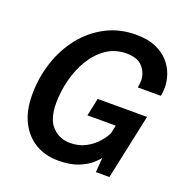

<svg xmlns="http://www.w3.org/2000/svg" viewBox="-134 -871 971 1005"><g transform="rotate(20 351.0 -368.5)"><path d="M296 11Q223.5 11 168.2 -22Q113 -55 82 -117.2Q51 -179.5 51 -266.5Q51 -363 79.8 -449.8Q108.5 -536.5 162 -603.5Q215.5 -670.5 290.2 -709.2Q365 -748 456.5 -748Q520.5 -748 565.2 -729Q610 -710 637.8 -678.8Q665.5 -647.5 678.2 -610.8Q691 -574 691 -539Q691 -528 689.5 -513.5Q688 -499 686 -491.5H557.5Q559 -498 560.5 -509.2Q562 -520.5 562 -529Q562 -572 533.5 -605.2Q505 -638.5 442.5 -638.5Q380 -638.5 331.8 -605.8Q283.5 -573 250.5 -518.8Q217.5 -464.5 200.8 -399Q184 -333.5 184 -268.5Q184 -179.5 224 -138.2Q264 -97 323 -97Q372.5 -97 410.2 -117.5Q448 -138 472.8 -166.8Q497.5 -195.5 508.5 -220L517.5 -264H360L381 -363H656L578.5 0H503L509.5 -82Q502 -70 477.2 -47.8Q452.5 -25.5 408 -7.2Q363.5 11 296 11Z"/></g></svg>

Font: Epilogue SemiBold
Style: Italic
Weight: 600
Italic angle: -12°
Designer: Tyler Finck
Foundry: Etcetera Type Co
Version: Version 2.111; ttfautohint (v1.8.3)